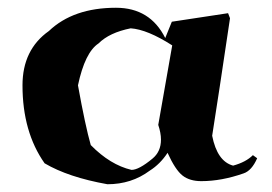

<svg xmlns="http://www.w3.org/2000/svg" viewBox="-20 -532 701 495"><path d="M257 -57Q156 -75 95 -111Q38 -192 38 -312Q38 -404 106 -452Q169 -512 279 -512Q367 -512 406 -434L423 -476L568 -498L573 -485Q543 -283 527 -182Q540 -116 581 -105Q614 -114 632 -132L643 -124Q629 -92 608 -85Q551 -65 499 -65Q469 -65 450.5 -79.5Q432 -94 412 -138Q393 -109 366 -92Q319 -57 257 -57ZM319 -94Q338 -94 373 -123Q395 -141 395 -172Q395 -189 388 -210L424 -415Q360 -456 317 -459Q262 -448 234 -420Q199 -397 181 -312Q200 -207 214 -158Q264 -107 319 -94Z"/></svg>

Font: Xiangcui Kesong Xiangcui Kesong
Style: Regular
Weight: 400
Version: Version 1.501;March 28, 2024;FontCreator 14.0.0.2814 64-bit